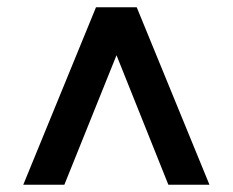

<svg xmlns="http://www.w3.org/2000/svg" viewBox="-20 -648 640 528"><path d="M44 -140 244 -628H356L556 -140H443L264 -587H337L157 -140Z"/></svg>

Font: Nunito Sans 12pt ExtraBold
Style: Regular
Weight: 800
Designer: Vernon Adams
Foundry: Vernon Adams
Version: Version 3.101;gftools[0.9.27]